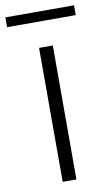

<svg xmlns="http://www.w3.org/2000/svg" viewBox="-112 -796 477 840"><g transform="rotate(-10 126.5 -376.0)"><path d="M96.5 0V-595H157.5V0ZM-25.5 -708.5V-752H279.5V-708.5Z"/></g></svg>

Font: Encode Sans SC SemiExpanded Light
Style: Regular
Weight: 300
Width: 6
Designer: Multiple Designers
Foundry: Impallari Type
Version: Version 3.002